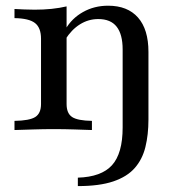

<svg xmlns="http://www.w3.org/2000/svg" viewBox="-20 -447 613 660"><path d="M247.6 192.7V163.7Q328.2 161.3 364.9 121Q401.6 80.6 401.6 -8.9V-276.6Q401.6 -329 381 -355.2Q360.5 -381.5 317.7 -381.5Q283.9 -381.5 254.8 -363.3Q225.8 -345.2 204 -310.5L204.8 -346Q226.6 -383.9 265.3 -405.6Q304 -427.4 351.6 -427.4Q418.5 -427.4 454.4 -386.7Q490.3 -346 490.3 -268.5V-36.3Q490.3 16.1 479.8 58.5Q469.4 100.8 443.1 130.6Q416.9 160.5 369.4 176.6Q321.8 192.7 247.6 192.7ZM29.8 0V-31.5Q81.5 -32.3 101.2 -44.8Q121 -57.3 121 -89.5V-313.7Q121 -351.6 100.4 -367.7Q79.8 -383.9 29.8 -384.7V-416.1Q46 -415.3 63.3 -414.5Q80.6 -413.7 99.2 -413.7Q129.8 -413.7 157.3 -416.5Q184.7 -419.4 208.9 -425V-89.5Q208.9 -57.3 227.8 -44.8Q246.8 -32.3 296 -31.5V0Q271.8 -0.8 236.7 -2Q201.6 -3.2 163.7 -3.2Q129.8 -3.2 93.5 -2Q57.3 -0.8 29.8 0Z"/></svg>

Font: Playfair 12pt Medium
Style: Regular
Weight: 500
Designer: Claus Eggers Sørensen
Foundry: Claus Eggers Sørensen
Version: Version 2.000;gftools[0.9.28]